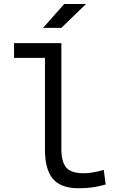

<svg xmlns="http://www.w3.org/2000/svg" viewBox="-20 -953 626 982"><path d="M381.3 9.8Q292 9.8 251 -37.8Q210 -85.4 210 -187V-657.2H51.8V-732.4H293.9V-190.4Q293.9 -127 318.1 -96.9Q342.3 -66.9 409.2 -66.9Q449.7 -66.9 510.7 -84L520.5 -9.3Q484.9 1 451.9 5.4Q418.9 9.8 381.3 9.8ZM200.2 -810.5 308.6 -932.6H419.9L293.9 -810.5Z"/></svg>

Font: Cascadia Mono SemiLight
Style: Regular
Weight: 350
Monospace: yes
Designer: Aaron Bell
Foundry: Saja Typeworks
Version: Version 2404.023; ttfautohint (v1.8.4)